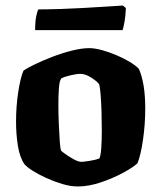

<svg xmlns="http://www.w3.org/2000/svg" viewBox="-20 -674 583 694"><path d="M261 0Q235 0 205 -9Q175 -18 146.5 -31Q118 -44 97 -57.5Q76 -71 68 -81Q51 -106 44.5 -148Q38 -190 38 -234Q38 -290 46 -342Q54 -394 65 -419Q78 -428 106 -441.5Q134 -455 169 -468.5Q204 -482 239.5 -491Q275 -500 303 -500Q322 -500 348 -493Q374 -486 401 -474.5Q428 -463 449.5 -450Q471 -437 482 -425Q505 -373 505 -282Q505 -225 497 -169.5Q489 -114 477 -84Q461 -69 425 -49.5Q389 -30 345 -15Q301 0 261 0ZM274 -89Q281 -89 303.5 -92.5Q326 -96 339 -101Q344 -110 346 -138.5Q348 -167 348 -201Q348 -231 347 -268Q346 -305 343.5 -334Q341 -363 338 -370Q332 -379 310.5 -393Q289 -407 271 -407Q257 -407 235.5 -402Q214 -397 202 -391Q195 -383 193 -356Q191 -329 191 -296Q191 -264 192.5 -227.5Q194 -191 196 -163Q198 -135 201 -129Q204 -126 218 -116Q232 -106 248 -97.5Q264 -89 274 -89ZM107 -565Q107 -596 111 -615.5Q115 -635 119 -640Q151 -640 196 -641.5Q241 -643 286.5 -645.5Q332 -648 369.5 -650.5Q407 -653 424 -654L435 -645Q434 -617 430 -595Q426 -573 423 -565Z"/></svg>

Font: Texturina ExtraBold
Style: Regular
Weight: 800
Designer: Guillermo Torres Carreño
Foundry: Omnibus-Type
Version: Version 1.002; ttfautohint (v1.8.3)